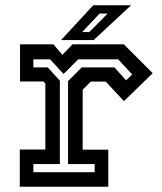

<svg xmlns="http://www.w3.org/2000/svg" viewBox="-20 -708 614 728"><path d="M55 0V-141H152V-391.5L144.5 -399H56V-540H182.5L216.5 -500L255 -540H449.5L559 -430.5L450 -324.5L381 -398.5H324L293.5 -368V-140.5H390.5V0ZM106.5 -55H339V-86H238V-400.5L290 -452.5H414L458 -403.5L481.5 -425.5L428 -483H276.5L221 -427.5L170 -483H106.5V-452.5H161L207 -402V-86H106.5ZM211.5 -556 333.5 -688H477L335 -556ZM291.5 -586.5H318.5L388 -656.5H357.5Z"/></svg>

Font: Tourney Thin SemiBold
Style: Regular
Weight: 600
Version: Version 1.015